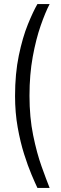

<svg xmlns="http://www.w3.org/2000/svg" viewBox="-20 -762 298 944"><path d="M164 162Q153 139 135 96.5Q117 54 98.5 -4.5Q80 -63 67 -135.5Q54 -208 54 -290Q54 -400 72.5 -489Q91 -578 117 -642Q143 -706 164 -742H224Q203 -702 180 -636Q157 -570 141 -483Q125 -396 125 -291Q125 -185 143 -97Q161 -9 184.5 56.5Q208 122 224 162Z"/></svg>

Font: Kreon Light Light
Style: Regular
Weight: 300
Version: Version 2.002